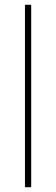

<svg xmlns="http://www.w3.org/2000/svg" viewBox="-20 -780 232 800"><path d="M110 0V-760H84V0Z"/></svg>

Font: Noto Sans Gurmukhi SemiCondensed Thin
Style: Regular
Weight: 100
Width: 4
Designer: Jelle Bosma - Monotype Design Team
Foundry: Monotype Imaging Inc.
Version: Version 2.004